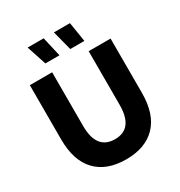

<svg xmlns="http://www.w3.org/2000/svg" viewBox="-210 -1058 1139 1215"><g transform="rotate(-30 359.0 -450.5)"><path d="M64 -304V-700H227V-308Q227 -134 361 -134Q494 -134 494 -308V-700H654V-304Q654 -148 577 -68Q500 12 359 12Q218 12 141 -68Q64 -148 64 -304ZM363 -913H480L503 -770H400ZM171 -913H288L321 -770H218Z"/></g></svg>

Font: Chess Sans
Style: Bold
Weight: 700
Designer: Wolf Bōese
Foundry: Wolf Bōese
Version: Version 7.223